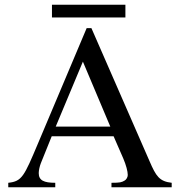

<svg xmlns="http://www.w3.org/2000/svg" viewBox="-20 -793 762 813"><path d="M511 -719V-773H200V-719ZM707 0V-19C655 -25 641 -46 613 -111L367 -674H347L141 -186C82 -46 73 -25 15 -19V0H214V-19C166 -19 144 -29 144 -60C144 -72 148 -89 153 -102L199 -216H461L502 -122C514 -94 521 -67 521 -52C521 -43 515 -32 507 -28C495 -21 488 -19 452 -19V0ZM447 -257H216L331 -532Z"/></svg>

Font: XITS Math
Style: Regular
Weight: 400
Designer: MicroPress Inc., with final additions and corrections provided by Coen Hoffman, Elsevier (retired)
Version: Version 1.108